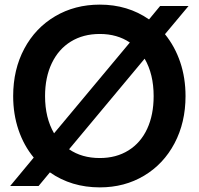

<svg xmlns="http://www.w3.org/2000/svg" viewBox="-20 -798 860 831"><path d="M126 -116Q83 -168 60 -236Q37 -304 37 -382Q37 -497 85 -587Q133 -677 218.5 -727.5Q304 -778 412 -778Q533 -778 625 -714L673 -772H796L694 -650Q737 -597 760 -529Q783 -461 783 -382Q783 -268 735.5 -178Q688 -88 603.5 -37.5Q519 13 412 13Q289 13 196 -52L147 7H24ZM214 -221 542 -614Q487 -651 412 -651Q340 -651 286.5 -618Q233 -585 204 -524Q175 -463 175 -382Q175 -288 214 -221ZM412 -114Q483 -114 536 -147Q589 -180 617 -240.5Q645 -301 645 -382Q645 -477 606 -544L279 -152Q334 -114 412 -114Z"/></svg>

Font: Application Semibold
Style: Regular
Weight: 600
Designer: Wei Huang
Foundry: Wei Huang
Version: Version 0.012